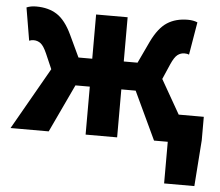

<svg xmlns="http://www.w3.org/2000/svg" viewBox="-50 -562 905 790"><g transform="rotate(5 403.0 -167.5)"><path d="M655.8 172V0H626.8V-115.3H794.6V-18.6L780.7 172ZM6.5 0 152.3 -255.6 124.9 -318.7Q111.7 -348.7 99 -358.5Q86.2 -368.3 70.4 -368.3Q65.4 -368.3 60.9 -367.5Q56.4 -366.7 51.4 -364.7L28.6 -500.1Q45.7 -507.4 68.4 -507.4Q119.6 -507.4 154.7 -484.6Q189.7 -461.8 216.9 -404.1L259.6 -313.4H316.5V-496.1H446.7V-313.4H503.6L546.3 -404.1Q574.2 -461.8 609.4 -484.6Q644.5 -507.4 694.8 -507.4Q717.5 -507.4 734.5 -500.1L711.7 -364.7Q707.7 -366.7 702.7 -367.5Q697.8 -368.3 692.8 -368.3Q677.1 -368.3 664.2 -358.5Q651.4 -348.7 638.2 -318.7L610.8 -255.6L756.7 0H599.1L505.9 -198.1H446.7V0H316.5V-198.1H257.2L164.1 0Z"/></g></svg>

Font: Source Sans Variable
Style: Regular
Weight: 200
Designer: Paul D. Hunt
Foundry: Adobe Systems Incorporated
Version: Version 3.006;hotconv 1.0.111;makeotfexe 2.5.65597